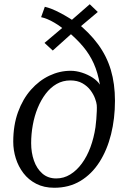

<svg xmlns="http://www.w3.org/2000/svg" viewBox="-20 -876 607 906"><path d="M236 10Q187.5 10 151 -8.8Q114.5 -27.5 90.5 -59Q66.5 -90.5 54.5 -129Q42.5 -167.5 42.5 -207Q42.5 -285 65 -347Q87.5 -409 126 -452.5Q164.5 -496 213 -519Q261.5 -542 313 -542Q339.5 -542 366.8 -533.2Q394 -524.5 416.8 -509.8Q439.5 -495 451.5 -476.5Q441.5 -534 422.2 -576.8Q403 -619.5 372.2 -656.2Q341.5 -693 295.5 -731L342 -739L229 -637.5L190 -673.5L302 -768L295 -725.5Q270.5 -749 236.5 -769Q202.5 -789 174 -795L191.5 -844Q222 -837 262.2 -816Q302.5 -795 339 -769.5L301.5 -767L403.5 -856L441.5 -819.5L334 -729L337.5 -773.5Q401.5 -723 442.5 -667.2Q483.5 -611.5 503 -546Q522.5 -480.5 522.5 -400.5Q522.5 -316.5 504 -242.2Q485.5 -168 449.2 -111.2Q413 -54.5 359.5 -22.2Q306 10 236 10ZM245.5 -34Q281 -34 311.5 -52.8Q342 -71.5 366.2 -104.5Q390.5 -137.5 406.8 -181.5Q423 -225.5 430.5 -275.5Q433 -293 434.5 -313.5Q436 -334 436.8 -352.2Q437.5 -370.5 436.5 -380.5Q435.5 -392 428.5 -411.2Q421.5 -430.5 407 -450Q392.5 -469.5 369 -483Q345.5 -496.5 312 -496.5Q276.5 -496.5 247.2 -479.8Q218 -463 195.8 -433.8Q173.5 -404.5 158 -366.8Q142.5 -329 134.8 -286.2Q127 -243.5 127 -200.5Q127 -156 140.2 -118Q153.5 -80 180 -57Q206.5 -34 245.5 -34Z"/></svg>

Font: Merriweather Light
Style: Italic
Weight: 300
Italic angle: -7.8°
Designer: Eben Sorkin
Foundry: Eben Sorkin
Version: Version 2.101